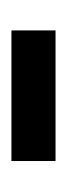

<svg xmlns="http://www.w3.org/2000/svg" viewBox="92 -440 119 344"><g transform="rotate(-90 152.0 -268.5)"><path d="M35 -229H269V-308H35Z"/></g></svg>

Font: Noto Sans Lao Looped SemiCondensed
Style: Regular
Weight: 400
Width: 4
Designer: Mark Frömberg, Ben Mitchell
Foundry: The Fontpad Ltd
Version: Version 1.003